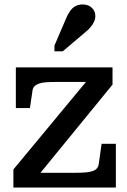

<svg xmlns="http://www.w3.org/2000/svg" viewBox="-20 -840 570 860"><path d="M149 -51 138 -66H312Q341 -66 361 -67.5Q381 -69 394.5 -73.5Q408 -78 415 -87Q422 -96 423 -110L435 -196H499V0H40V-81L375 -485L402 -473H236Q206 -473 186 -471.5Q166 -470 153 -465Q140 -460 133 -452Q126 -444 125 -430L114 -356H51V-538H484V-461ZM275 -755Q283 -775 293.5 -790Q304 -805 318 -812.5Q332 -820 350 -820Q376 -820 391.5 -805Q407 -790 407 -768Q407 -755 401 -742Q395 -729 384.5 -717Q374 -705 360 -694L261 -610H224V-636Z"/></svg>

Font: Roboto Serif 20pt Medium
Style: Regular
Weight: 500
Version: Version 1.008